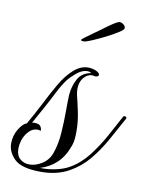

<svg xmlns="http://www.w3.org/2000/svg" viewBox="-76 -563 486 623"><g transform="rotate(10 167.0 -251.5)"><path d="M101 10Q37 10 13.5 -13Q-10 -36 -10 -64Q-10 -90 3 -111.5Q16 -133 29 -137Q38 -153 48.5 -172Q59 -191 68 -209Q86 -245 105 -277.5Q124 -310 146.5 -330Q169 -350 194 -350Q206 -350 219 -345Q232 -339 232 -333Q232 -329 228 -327Q224 -325 219 -326Q201 -331 186 -316Q171 -301 171 -275Q171 -271 171.5 -266.5Q172 -262 173 -257Q179 -233 185.5 -202Q192 -171 192 -139Q192 -127 191 -115Q190 -103 186 -92Q173 -55 150.5 -33.5Q128 -12 96 -2Q120 -1 146.5 -6.5Q173 -12 192 -23Q225 -42 250.5 -75Q276 -108 296 -144.5Q316 -181 332 -211Q333 -215 338 -215Q341 -215 343 -212.5Q345 -210 343 -207Q323 -170 302 -132.5Q281 -95 255 -63.5Q229 -32 193 -12Q154 10 101 10ZM60 -7Q80 -7 101 -20Q122 -33 131 -58Q142 -89 144.5 -127.5Q147 -166 147 -200Q147 -234 148 -252Q150 -280 163 -304.5Q176 -329 207 -334Q200 -338 193 -338Q176 -338 158 -323Q140 -308 131 -296Q117 -277 104 -251Q91 -225 75 -196L45 -142Q48 -143 54 -143Q70 -143 74.5 -134Q79 -125 77 -121Q74 -122 71.5 -122.5Q69 -123 67 -123Q50 -123 37.5 -109Q25 -95 20 -78Q18 -71 17 -64.5Q16 -58 16 -53Q16 -29 29 -18Q42 -7 60 -7ZM165 -431Q155 -431 155 -434Q155 -436 166.5 -444.5Q178 -453 192 -463Q206 -473 213 -478Q230 -491 246.5 -502Q263 -513 269 -513Q275 -513 281.5 -508Q288 -503 288 -496Q288 -491 271.5 -480.5Q255 -470 232 -458.5Q209 -447 190 -439Q171 -431 165 -431Z"/></g></svg>

Font: Mea Culpa
Style: Regular
Weight: 400
Designer: Robert E. Leuschke
Foundry: Robert E. Leuschke
Version: Version 1.010; ttfautohint (v1.8.3)